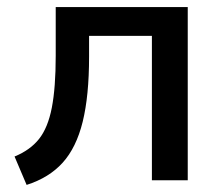

<svg xmlns="http://www.w3.org/2000/svg" viewBox="-20 -508 625 541"><path d="M55 13 21 -67Q65 -85 90 -116.5Q115 -148 126 -204.5Q137 -261 137 -351V-488H509V0H408V-407H231V-348Q231 -238 213 -165Q195 -92 156.5 -49.5Q118 -7 55 13Z"/></svg>

Font: Nunito Sans SemiBold
Style: Regular
Weight: 600
Designer: Vernon Adams
Foundry: Vernon Adams
Version: Version 3.101; ttfautohint (v1.8.4.7-5d5b);gftools[0.9.27]